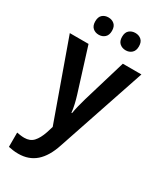

<svg xmlns="http://www.w3.org/2000/svg" viewBox="-239 -827 977 1154"><g transform="rotate(30 249.5 -250.5)"><path d="M1 -543H131L224 -246Q233 -217 239.5 -189Q246 -161 249 -133H253Q257 -158 264 -186.5Q271 -215 280 -246L369 -543H498L292 69Q264 155 215.5 197.5Q167 240 95 240Q74 240 57 237.5Q40 235 26 232V133Q37 135 50.5 137Q64 139 78 139Q118 139 141 114Q164 89 180 42L194 -3ZM98 -681Q98 -712 114.5 -726.5Q131 -741 156 -741Q180 -741 197 -726.5Q214 -712 214 -681Q214 -651 197 -636Q180 -621 156 -621Q131 -621 114.5 -636Q98 -651 98 -681ZM284 -681Q284 -712 301 -726.5Q318 -741 343 -741Q367 -741 384 -726.5Q401 -712 401 -681Q401 -651 384 -636Q367 -621 343 -621Q318 -621 301 -636Q284 -651 284 -681Z"/></g></svg>

Font: Noto Sans SemiCondensed SemiBold
Style: Regular
Weight: 600
Width: 4
Designer: Monotype Design Team
Foundry: Monotype Imaging Inc.
Version: Version 2.013; ttfautohint (v1.8.4.7-5d5b)